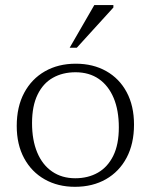

<svg xmlns="http://www.w3.org/2000/svg" viewBox="-20 -710 581 740"><path d="M270 -23Q319.5 -23 357.2 -44.5Q395 -66 416.5 -109.5Q438 -153 438 -219Q438 -285 418 -332.5Q398 -380 360.8 -405.8Q323.5 -431.5 271 -431.5Q221.5 -431.5 183.8 -410.2Q146 -389 124.8 -345.2Q103.5 -301.5 103.5 -235.5Q103.5 -170 123.5 -122.2Q143.5 -74.5 181 -48.8Q218.5 -23 270 -23ZM269 10Q203 10 152.2 -18.8Q101.5 -47.5 73 -100.2Q44.5 -153 44.5 -224.5Q44.5 -298.5 73.2 -352.2Q102 -406 153.2 -435.2Q204.5 -464.5 272 -464.5Q338.5 -464.5 389.2 -436Q440 -407.5 468.2 -354.8Q496.5 -302 496.5 -230Q496.5 -156 468 -102.2Q439.5 -48.5 388.2 -19.2Q337 10 269 10ZM248.5 -526 343.5 -690.5H417V-681L276 -526Z"/></svg>

Font: Newsreader 14pt Light
Style: Regular
Weight: 300
Designer: Hugues Gentile
Foundry: Production Type
Version: Version 1.003